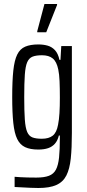

<svg xmlns="http://www.w3.org/2000/svg" viewBox="-20 -740 433 959"><path d="M172 199Q152 199 132 198Q112 197 92.5 196Q73 195 53 194V143Q65 144 81 145Q97 146 117.5 146.5Q138 147 161 147Q201 147 224.5 138Q248 129 259.5 107Q271 85 275 46.5Q279 8 279 -52V-63H274Q268 -38 254.5 -22.5Q241 -7 220.5 0Q200 7 171 7Q131 7 105.5 -5Q80 -17 66 -45.5Q52 -74 46.5 -125.5Q41 -177 41 -255Q41 -336 46.5 -387.5Q52 -439 66 -467.5Q80 -496 106 -507Q132 -518 171 -518Q197 -518 218 -512Q239 -506 254.5 -489.5Q270 -473 277 -441H282L286 -510H339V-76Q339 -1 333.5 51.5Q328 104 311.5 136.5Q295 169 261.5 184Q228 199 172 199ZM189 -47Q224 -47 243.5 -62.5Q263 -78 270 -117Q275 -142 277 -175Q279 -208 279 -252Q279 -299 277.5 -334.5Q276 -370 271 -393Q263 -432 243.5 -448Q224 -464 190 -464Q160 -464 142.5 -457Q125 -450 116 -429.5Q107 -409 104 -367Q101 -325 101 -255Q101 -185 104 -143Q107 -101 116 -80.5Q125 -60 142.5 -53.5Q160 -47 189 -47ZM166 -579V-584L202 -720H265V-715L211 -579Z"/></svg>

Font: Saira ExtraCondensed
Style: Regular
Weight: 400
Width: 2
Designer: Hector Gatti with collaboration of the Omnibus-Type team
Foundry: Omnibus-Type
Version: Version 1.101